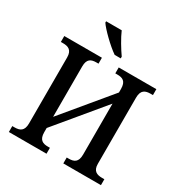

<svg xmlns="http://www.w3.org/2000/svg" viewBox="-210 -1084 1172 1237"><g transform="rotate(30 376.5 -465.5)"><path d="M376 -771H421V-784C394 -822 355 -886 336 -931H220V-921C243 -886 323 -807 376 -771ZM34 0H314V-44H299C260 -44 232 -56 232 -113V-144L521 -492V-113C521 -56 493 -44 454 -44H439V0H719V-44H702C664 -44 633 -55 633 -109V-601C633 -659 663 -670 702 -670H719V-714H439V-670H454C493 -670 521 -659 521 -601V-575L232 -227V-602C232 -659 260 -670 299 -670H314V-714H34V-670H50C88 -670 119 -659 119 -604V-113C119 -56 90 -44 51 -44H34Z"/></g></svg>

Font: Noto Serif SemiCondensed Medium
Style: Regular
Weight: 500
Width: 4
Designer: Monotype Design Team
Foundry: Monotype Imaging Inc.
Version: Version 2.014